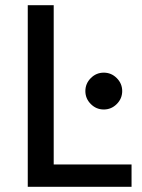

<svg xmlns="http://www.w3.org/2000/svg" viewBox="-20 -720 547 740"><path d="M187 -700V-86H487V0H87V-700ZM380 -440Q409 -440 430 -419Q451 -398 451 -369Q451 -340 430 -319Q409 -298 380 -298Q351 -298 330 -319Q309 -340 309 -369Q309 -398 330 -419Q351 -440 380 -440Z"/></svg>

Font: Voces
Style: Regular
Weight: 400
Designer: Ana Paula Megda, Pablo Ugerman
Foundry: Ana Paula Megda, Pablo Ugerman
Version: Version 1.100